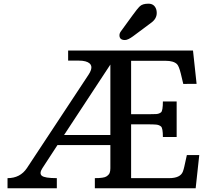

<svg xmlns="http://www.w3.org/2000/svg" viewBox="-20 -1001 1123 1021"><path d="M20 0ZM20 -53.7Q87.4 -53.7 123 -106.9L450.7 -603.5Q488.3 -659.7 434.1 -674.8Q420.4 -678.7 397.9 -678.7H342.3V-732.4H1006.3L1025.4 -555.2L954.6 -554.7L941.4 -609.9Q931.6 -649.4 921.4 -659.7Q903.3 -677.7 860.4 -677.7H677.2V-393.6H768.6Q794.9 -393.6 810.5 -394.5Q826.2 -395.5 836.2 -403.6Q846.2 -411.6 846.2 -461.4H919.4V-272.5H846.2Q846.2 -319.8 836.2 -328.4Q826.2 -336.9 810.5 -338.4Q794.9 -339.8 768.6 -339.8H677.2V-53.7H879.4Q939.5 -53.7 952.6 -88.9Q957 -100.6 960.4 -116.2L973.6 -176.3H1039.6L1020.5 0H484.4V-53.7Q531.7 -53.7 545.4 -62.5Q559.1 -71.3 563 -81.3Q566.9 -91.3 566.9 -106V-229.5H285.6L205.6 -106.9Q187.5 -79.1 202.4 -66.4Q217.3 -53.7 282.2 -53.7V0H20ZM566.9 -283.2V-657.7L320.8 -283.2ZM687.5 -808.1Q660.2 -788.1 644.5 -788.1Q615.2 -788.1 615.2 -813.5Q615.2 -824.7 624 -835.9L684.1 -918.5Q710 -954.6 724.1 -968Q738.3 -981.4 769.3 -981.4Q800.3 -981.4 810.5 -952.1Q813.5 -943.4 813.5 -932.1Q813.5 -901.9 785.2 -880.9Z"/></svg>

Font: Arbutus Slab
Style: Regular
Weight: 400
Version: Version 1.002; ttfautohint (v0.92) -l 10 -r 16 -G 200 -x 7 -